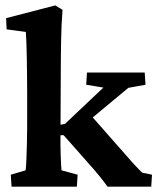

<svg xmlns="http://www.w3.org/2000/svg" viewBox="-20 -701 591 721"><path d="M23.4 0 20.5 -44.9 76.2 -61.5Q78.1 -74.2 79.1 -101.6Q80.1 -128.9 81.1 -162.6Q82 -196.3 82 -227.5V-352.5Q82 -387.7 81.5 -421.4Q81.1 -455.1 80.6 -485.8Q80.1 -516.6 79.1 -541Q78.1 -565.4 77.1 -581.1L4.9 -590.8L2.9 -632.8L187.5 -680.7L214.8 -664.1Q212.9 -636.7 211.4 -609.4Q210 -582 209.5 -550.3Q209 -518.6 208.5 -477.1Q208 -435.5 208 -377.9L207 -157.2Q207 -135.7 208 -115.7Q209 -95.7 209.5 -81.5Q210 -67.4 210.9 -61.5L271.5 -44.9L268.6 0ZM547.9 0H383.8Q369.1 -20.5 356.9 -35.6Q344.7 -50.8 332 -65.4L218.8 -193.4H194.3L195.3 -229.5L224.6 -236.3L368.2 -372.1L303.7 -382.8L306.6 -428.7H523.4L526.4 -382.8L461.9 -371.1L299.8 -236.3L310.5 -280.3L460 -110.4Q478.5 -88.9 492.7 -74.2Q506.8 -59.6 513.7 -52.7L550.8 -44.9Z"/></svg>

Font: Crimson Pro
Style: Bold
Weight: 700
Designer: Jacques Le Bailly
Foundry: Baron von Fonthausen
Version: Version 1.003